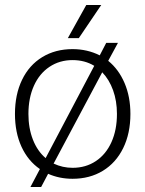

<svg xmlns="http://www.w3.org/2000/svg" viewBox="-20 -707 583 770"><path d="M503 -250Q503 -172 474 -113Q445 -54 392.5 -22Q340 10 271 10Q218 10 173 -10L145 43H102L140 -29Q92 -62 66 -119Q40 -176 40 -250Q40 -328 68.5 -387Q97 -446 149.5 -478Q202 -510 271 -510Q330 -510 380 -485L406 -535H453L414 -463Q456 -429 479.5 -374Q503 -319 503 -250ZM163 -73 358 -443Q320 -466 271 -466Q219 -466 178.5 -439Q138 -412 116 -363Q94 -314 94 -250Q94 -193 112 -147Q130 -101 163 -73ZM449 -250Q449 -302 433.5 -345Q418 -388 390 -417L195 -51Q231 -34 271 -34Q324 -34 364.5 -61Q405 -88 427 -137Q449 -186 449 -250ZM326 -687H386L296 -554H252Z"/></svg>

Font: Sarabun ExtraLight
Style: Regular
Weight: 275
Designer: Suppakit Chalermlarp | Katatrad Co.,Ltd.
Foundry: Cadson Demak Co.,Ltd.
Version: Version 1.000; ttfautohint (v1.6)